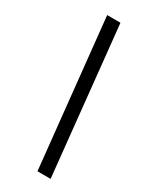

<svg xmlns="http://www.w3.org/2000/svg" viewBox="-222 -818 792 983"><g transform="rotate(30 174.0 -326.5)"><path d="M189.9 109.4 99.1 -761.7H177.7L267.6 109.4Z"/></g></svg>

Font: Inter 20pt
Style: Italic
Weight: 400
Italic angle: -9.3988°
Version: Version 4.001;git-66647c0bb